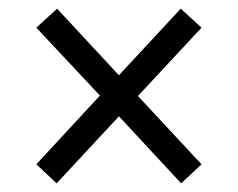

<svg xmlns="http://www.w3.org/2000/svg" viewBox="-20 -580 550 444"><path d="M111 -156 64 -200 211 -359 64 -516 112 -560 255 -406 398 -560 446 -516 299 -358 446 -200 399 -156 255 -311Z"/></svg>

Font: Noto Serif Thai SemiCondensed SemiBold
Style: Regular
Weight: 600
Width: 4
Designer: Monotype Design Team
Foundry: Monotype Imaging Inc.
Version: Version 2.002; ttfautohint (v1.8.4.7-5d5b)